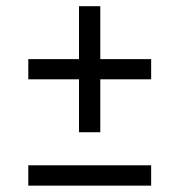

<svg xmlns="http://www.w3.org/2000/svg" viewBox="-20 -584 564 604"><path d="M228.5 -168V-334.5H69V-398H228.5V-564.5H295.5V-398H455.5V-334.5H295.5V-168ZM69 0V-64H455.5V0Z"/></svg>

Font: Encode Sans SemiCondensed
Style: Regular
Weight: 400
Width: 4
Designer: Multiple Designers
Foundry: Impallari Type
Version: Version 3.002